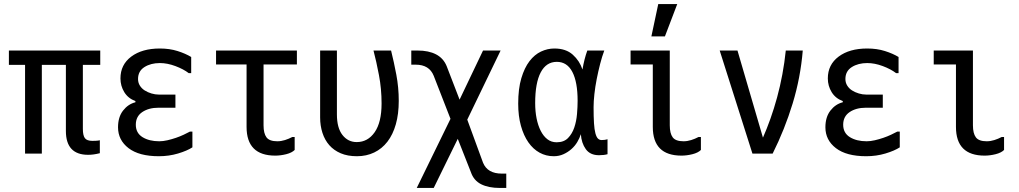

<svg xmlns="http://www.w3.org/2000/svg" viewBox="-20 -776 5040 950"><path d="M306 -455H187V-16H104V-455H24V-526H476V-455H390V-138Q390 -106 400 -92.5Q410 -79 437 -79Q444 -79 455 -79.5Q466 -80 474 -82V-18Q458 -14 444 -12Q430 -10 416 -10Q306 -10 306 -128Z M564 -146Q564 -197 589 -229Q614 -261 650 -270V-276Q614 -289 595 -320Q576 -351 576 -388Q576 -456 629.5 -496Q683 -536 771 -536Q819 -536 858.5 -523.5Q898 -511 926 -494V-414H914Q888 -434 848 -449Q808 -464 771 -464Q726 -464 694.5 -444Q663 -424 663 -385Q663 -367 672 -352.5Q681 -338 696 -328.5Q711 -319 729.5 -313.5Q748 -308 766 -308H848V-243H764Q716 -243 684 -221.5Q652 -200 652 -159Q652 -118 685 -97.5Q718 -77 768 -77Q787 -77 808.5 -82Q830 -87 850.5 -94Q871 -101 889 -109.5Q907 -118 920 -125H932V-47Q906 -30 861 -16.5Q816 -3 766 -3Q668 -3 616 -43Q564 -83 564 -146Z M1438 -98V-34Q1424 -20 1396 -13Q1368 -6 1342 -6Q1200 -6 1200 -148V-457H1049V-526H1449V-457H1284V-156Q1284 -116 1298.5 -96.5Q1313 -77 1352 -77Q1371 -77 1390 -83Q1409 -89 1426 -98Z M1564 -526H1647V-210Q1647 -143 1674.5 -108Q1702 -73 1745 -73Q1800 -73 1834 -122Q1868 -171 1868 -264Q1868 -336 1855 -404.5Q1842 -473 1828 -526H1915Q1929 -470 1941 -406.5Q1953 -343 1953 -277Q1953 -212 1938.5 -161Q1924 -110 1897 -75Q1870 -40 1831.5 -21.5Q1793 -3 1746 -3Q1700 -3 1666 -17.5Q1632 -32 1609.5 -57.5Q1587 -83 1575.5 -118.5Q1564 -154 1564 -195Z M2209 -188 2126 -401Q2104 -456 2037 -456H2015V-526H2046Q2101 -526 2137.5 -507Q2174 -488 2190 -449L2254 -283L2370 -526H2457L2292 -184L2370 29Q2392 83 2463 83H2485V154H2454Q2397 154 2360.5 135.5Q2324 117 2310 76L2245 -89L2126 154H2042Z M2986 -13Q2968 -8 2944 -8Q2900 -8 2878.5 -38Q2857 -68 2854 -112Q2848 -93 2836.5 -73.5Q2825 -54 2807.5 -38.5Q2790 -23 2768 -13Q2746 -3 2720 -3Q2682 -3 2650 -20.5Q2618 -38 2594.5 -71.5Q2571 -105 2557.5 -153.5Q2544 -202 2544 -263Q2544 -337 2559.5 -389Q2575 -441 2600 -473.5Q2625 -506 2657 -521Q2689 -536 2723 -536Q2780 -536 2814 -505.5Q2848 -475 2862 -432Q2871 -485 2886 -526H2970Q2959 -497 2949.5 -460Q2940 -423 2932.5 -385Q2925 -347 2921 -310.5Q2917 -274 2917 -246Q2917 -198 2919 -166.5Q2921 -135 2926 -116.5Q2931 -98 2938.5 -90.5Q2946 -83 2957 -83Q2965 -83 2972.5 -84Q2980 -85 2986 -87ZM2838 -277Q2838 -370 2812 -420Q2786 -470 2735 -470Q2683 -470 2655.5 -418Q2628 -366 2628 -266Q2628 -225 2635 -190Q2642 -155 2655.5 -128.5Q2669 -102 2688.5 -87Q2708 -72 2734 -72Q2770 -72 2790.5 -93Q2811 -114 2821.5 -145Q2832 -176 2835 -212Q2838 -248 2838 -277Z M3448 -98V-34Q3434 -20 3406 -13Q3378 -6 3352 -6Q3210 -6 3210 -148V-457H3100V-526H3294V-156Q3294 -116 3308.5 -96.5Q3323 -77 3362 -77Q3381 -77 3400 -83Q3419 -89 3436 -98ZM3237 -756H3331L3270 -596H3203Z M3541 -526H3629L3755 -95Q3774 -138 3792 -188.5Q3810 -239 3825 -294Q3840 -349 3851 -408Q3862 -467 3868 -526H3952Q3941 -392 3902 -264Q3863 -136 3803 -16H3703Z M4064 -146Q4064 -197 4089 -229Q4114 -261 4150 -270V-276Q4114 -289 4095 -320Q4076 -351 4076 -388Q4076 -456 4129.5 -496Q4183 -536 4271 -536Q4319 -536 4358.5 -523.5Q4398 -511 4426 -494V-414H4414Q4388 -434 4348 -449Q4308 -464 4271 -464Q4226 -464 4194.5 -444Q4163 -424 4163 -385Q4163 -367 4172 -352.5Q4181 -338 4196 -328.5Q4211 -319 4229.5 -313.5Q4248 -308 4266 -308H4348V-243H4264Q4216 -243 4184 -221.5Q4152 -200 4152 -159Q4152 -118 4185 -97.5Q4218 -77 4268 -77Q4287 -77 4308.5 -82Q4330 -87 4350.5 -94Q4371 -101 4389 -109.5Q4407 -118 4420 -125H4432V-47Q4406 -30 4361 -16.5Q4316 -3 4266 -3Q4168 -3 4116 -43Q4064 -83 4064 -146Z M4948 -98V-34Q4934 -20 4906 -13Q4878 -6 4852 -6Q4710 -6 4710 -148V-457H4600V-526H4794V-156Q4794 -116 4808.5 -96.5Q4823 -77 4862 -77Q4881 -77 4900 -83Q4919 -89 4936 -98Z"/></svg>

Font: D2Coding
Style: Regular
Weight: 400
Monospace: yes
Designer: Yong-Rak Park; Jeong-Hwan Yoon; Sang-Min Lee;
Foundry: NHN Corporation
Version: Version 1.3.2; Build 20180524